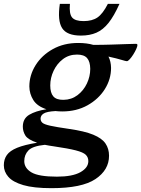

<svg xmlns="http://www.w3.org/2000/svg" viewBox="-86 -749 736 1001"><path d="M182.5 232Q89.5 232 35.2 216Q-19 200 -42.5 173Q-66 146 -66 112.5Q-66 81.5 -50.2 59.2Q-34.5 37 3.2 21.5Q41 6 107.5 -5Q59.5 -21 46.2 -42.5Q33 -64 33 -88.5Q33 -130.5 66.2 -150.5Q99.5 -170.5 156 -179.5Q108 -195 87.8 -227.2Q67.5 -259.5 67 -298Q67 -357 99.5 -409Q132 -461 189.5 -493Q247 -525 321.5 -525Q367 -525 400.5 -515Q448.5 -515 494.2 -516.5Q540 -518 574.5 -519.2Q609 -520.5 622.5 -520.5Q630.5 -520.5 630.5 -514Q630.5 -507 624.2 -493.2Q618 -479.5 608.8 -464.8Q599.5 -450 590.2 -440Q581 -430 575.5 -430Q570 -430 547.2 -437Q524.5 -444 479.5 -454Q492.5 -428.5 493 -395Q493 -336 460.5 -284.2Q428 -232.5 370.5 -200.2Q313 -168 238.5 -168Q220 -168 203.5 -170Q158 -167.5 141.8 -157.2Q125.5 -147 125.5 -130.5Q125.5 -117.5 135 -109Q144.5 -100.5 176.2 -93.5Q208 -86.5 273.5 -77Q354.5 -65.5 400 -46.8Q445.5 -28 464 -0.8Q482.5 26.5 482.5 63Q482.5 137 411.8 184.5Q341 232 182.5 232ZM245 -228.5Q286.5 -229 318 -252.8Q349.5 -276.5 367 -313.5Q384.5 -350.5 384.5 -390Q384 -428 368 -446.2Q352 -464.5 315.5 -464.5Q273.5 -464.5 242.2 -440.8Q211 -417 193.5 -380Q176 -343 176 -303.5Q176 -265 192 -246.5Q208 -228 245 -228.5ZM40.5 91Q40.5 127.5 78.2 149.8Q116 172 211 172Q291.5 172 333 148.8Q374.5 125.5 374.5 91Q374.5 71 361.2 58Q348 45 309.2 35Q270.5 25 195 14Q169.5 10.5 148 6Q84 12.5 62.2 35.2Q40.5 58 40.5 91ZM350 -639Q394.5 -639 422.2 -658Q450 -677 476.5 -729H537Q508.5 -665.5 479.8 -629.5Q451 -593.5 416.5 -578.5Q382 -563.5 336 -563.5Q262.5 -563.5 237.8 -602.5Q213 -641.5 226 -729H278.5Q274 -677 289.8 -658Q305.5 -639 350 -639Z"/></svg>

Font: Newsreader 6pt Medium
Style: Italic
Weight: 500
Italic angle: -17°
Designer: Hugues Gentile
Foundry: Production Type
Version: Version 1.003; ttfautohint (v1.8.3)